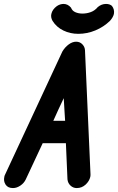

<svg xmlns="http://www.w3.org/2000/svg" viewBox="-31 -948 599 976"><path d="M388 -879Q410 -879 430.5 -886.5Q451 -894 466 -912Q485 -928 508 -928Q527 -928 538 -918Q552 -900 548 -877Q544 -860 528 -842Q496 -811 454 -793.5Q412 -776 367 -776Q326 -776 291 -793Q256 -810 236 -842Q226 -860 230 -877Q235 -900 258 -917Q267 -923 275.5 -925.5Q284 -928 292 -928Q314 -928 330 -909Q336 -893 352 -886Q368 -879 388 -879ZM429 -63Q429 -60 429 -57Q429 -54 428 -49Q423 -27 404 -9.5Q385 8 359 8Q341 8 327.5 -4.5Q314 -17 312 -36Q310 -83 308 -128Q306 -173 304 -220H186Q165 -174 143 -128Q121 -82 100 -36Q91 -17 72.5 -4.5Q54 8 35 8Q9 8 -2.5 -9.5Q-14 -27 -9 -49L-8 -54Q-7 -56 -6.5 -57.5Q-6 -59 -4 -63Q69 -221 141 -374.5Q213 -528 286 -686Q299 -708 318 -722Q337 -736 356 -736Q375 -736 387.5 -723Q400 -710 401 -693ZM300 -334Q299 -352 298 -365Q297 -378 296.5 -390Q296 -402 295 -416Q294 -430 293 -449Q279 -420 266.5 -392.5Q254 -365 240 -334Z"/></svg>

Font: VDS
Style: Bold Italic
Weight: 700
Designer: artmaker
Foundry: artmaker
Version: Version 1.000 2009 initial release